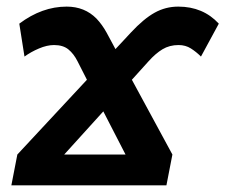

<svg xmlns="http://www.w3.org/2000/svg" viewBox="-20 -558 679 578"><path d="M516.6 -538.1Q591.3 -538.1 638.7 -486.8L585 -387.7Q570.8 -401.9 554.7 -412.1Q538.6 -422.4 517.6 -422.4Q490.2 -422.4 469.2 -409.7Q448.2 -397 427.2 -373.5L377 -317.9L499 -92.8L481 0H14.2L32.2 -92.8L241.7 -317.9L213.4 -373.5Q202.1 -396 186 -409.2Q169.9 -422.4 142.6 -422.4Q121.6 -422.4 97.4 -412.1Q73.2 -401.9 53.7 -387.7L38.1 -486.8Q106.4 -538.1 180.7 -538.1Q234.9 -538.1 270.5 -502Q287.6 -483.9 300.8 -460L327.6 -410.2L354.5 -439L374 -460Q412.6 -501.5 445.6 -519.8Q478.5 -538.1 516.6 -538.1ZM173.3 -92.8H357.9L291 -222.7Z"/></svg>

Font: Arimo
Style: Bold Italic
Weight: 700
Italic angle: -12°
Designer: Steve Matteson
Foundry: Monotype Imaging Inc.
Version: Version 1.33